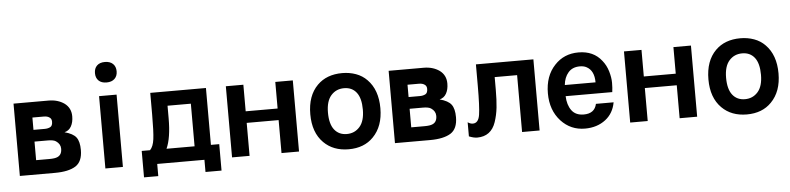

<svg xmlns="http://www.w3.org/2000/svg" viewBox="-46 -959 5300 1288"><g transform="rotate(-5 2603.5 -315.0)"><path d="M50 0V-487H286Q348 -487 392 -456Q435 -424 435 -368Q435 -328 419.5 -300.5Q404 -273 374 -266Q431 -251 452 -223Q473 -195 473 -138Q473 -60 426 -30Q378 0 286 0ZM168 -96H258Q295 -96 312 -104Q342 -117 342 -158Q342 -190 312 -210Q296 -221 258 -221H168ZM168 -300H244Q265 -300 281 -308Q297 -316 297 -344Q297 -365 281 -374Q268 -383 244 -383H168Z M631 -592.5Q612 -611 612 -643Q612 -675 631 -693.5Q650 -712 684.5 -712Q719 -712 738.5 -693.5Q758 -675 758 -643Q758 -611 738.5 -592.5Q719 -574 684.5 -574Q650 -574 631 -592.5ZM626 0V-487H744V0Z M879 -96H935Q957 -118 963.5 -168Q970 -218 970 -334V-479H1345V-96H1401V82H1293V0H975V82H879ZM1046 -96H1235V-383H1078V-298Q1078 -166 1046 -96Z M1479 0V-479H1597V-300H1812V-479H1930V0H1812V-222H1597V0Z M2027 -242Q2027 -367 2096 -436Q2159 -499 2264 -499Q2313 -499 2356 -483.5Q2399 -468 2430 -436Q2499 -366 2499 -242Q2499 -120 2430 -50Q2368 14 2264 14Q2160 14 2096 -50Q2027 -119 2027 -242ZM2180 -358.5Q2146 -320 2146 -243Q2146 -166 2176.5 -127.5Q2207 -89 2260 -89Q2313 -89 2347 -127.5Q2381 -166 2381 -243Q2381 -320 2351 -358.5Q2321 -397 2267.5 -397Q2214 -397 2180 -358.5Z M2576 0V-487H2812Q2874 -487 2918 -456Q2961 -424 2961 -368Q2961 -328 2945.5 -300.5Q2930 -273 2900 -266Q2957 -251 2978 -223Q2999 -195 2999 -138Q2999 -60 2952 -30Q2904 0 2812 0ZM2694 -96H2784Q2821 -96 2838 -104Q2868 -117 2868 -158Q2868 -190 2838 -210Q2822 -221 2784 -221H2694ZM2694 -300H2770Q2791 -300 2807 -308Q2823 -316 2823 -344Q2823 -365 2807 -374Q2794 -383 2770 -383H2694Z M3074 -2V-97Q3091 -85 3108 -85Q3146 -85 3154.5 -140Q3163 -195 3163 -334V-479H3550V0H3432V-383H3281V-298Q3281 -228 3275.5 -178Q3270 -128 3254.5 -82Q3239 -36 3207.5 -12.5Q3176 11 3129 11Q3106 11 3074 -2Z M3627 -243Q3627 -360 3694 -431Q3757 -499 3855 -499Q3956 -499 4011 -428Q4037 -396 4049.5 -354Q4062 -312 4062 -277Q4062 -242 4058 -214H3744Q3746 -155 3773 -118Q3800 -81 3855 -81Q3928 -81 3942 -145H4061Q4048 -72 3994 -30Q3937 14 3855 14Q3759 14 3694 -56Q3627 -129 3627 -243ZM3745 -289H3952Q3952 -368 3901 -395Q3883 -405 3856 -405Q3806 -405 3778 -372.5Q3750 -340 3745 -289Z M4160 0V-479H4278V-300H4493V-479H4611V0H4493V-222H4278V0Z M4708 -242Q4708 -367 4777 -436Q4840 -499 4945 -499Q4994 -499 5037 -483.5Q5080 -468 5111 -436Q5180 -366 5180 -242Q5180 -120 5111 -50Q5049 14 4945 14Q4841 14 4777 -50Q4708 -119 4708 -242ZM4861 -358.5Q4827 -320 4827 -243Q4827 -166 4857.5 -127.5Q4888 -89 4941 -89Q4994 -89 5028 -127.5Q5062 -166 5062 -243Q5062 -320 5032 -358.5Q5002 -397 4948.5 -397Q4895 -397 4861 -358.5Z"/></g></svg>

Font: Karmilla
Style: Bold
Weight: 700
Designer: Jonathan Pinhorn
Version: Version 1.000